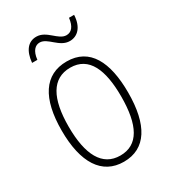

<svg xmlns="http://www.w3.org/2000/svg" viewBox="-177 -807 816 912"><g transform="rotate(-30 231.0 -351.5)"><path d="M88 -615H117C122 -662 143 -681 167 -681C211 -681 239 -615 296 -615C339 -615 372 -648 375 -713H347C342 -668 323 -647 296 -647C251 -647 224 -713 167 -713C123 -713 94 -680 88 -615ZM413 -265C413 -433 359 -539 233 -539C111 -539 49 -442 49 -266C49 -90 112 10 232 10C353 10 413 -89 413 -265ZM87 -266C87 -419 133 -505 233 -505C336 -505 375 -411 375 -266C375 -108 330 -24 232 -24C133 -24 87 -112 87 -266Z"/></g></svg>

Font: Noto Sans Malayalam Condensed ExtraLight
Style: Regular
Weight: 200
Width: 3
Designer: Jelle Bosma - Monotype Design Team
Foundry: Monotype Imaging Inc.
Version: Version 2.104